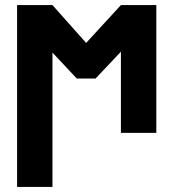

<svg xmlns="http://www.w3.org/2000/svg" viewBox="-20 -528 689 763"><path d="M322.3 -357.4 460.5 -507.8 557.4 -425.3 359.7 -215.8H285.2L88.9 -425.3L188.5 -507.8ZM601.2 -507.8V0H460.5V-507.8ZM47.9 -507.8H188.5V214.8H47.9Z"/></svg>

Font: Giphurs SC
Style: Regular
Weight: 400
Version: Version 0.920